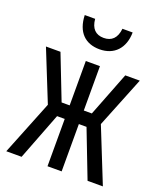

<svg xmlns="http://www.w3.org/2000/svg" viewBox="-137 -830 775 919"><g transform="rotate(20 250.0 -370.5)"><path d="M257 -611C331 -611 378 -660 379 -741H327C322 -692 297 -669 257 -669C216 -669 192 -693 188 -741H135C138 -655 184 -611 257 -611ZM5 0H83L176 -241H215V0H287V-241H326L419 0H497L386 -277L490 -536H416L328 -310H287V-536H215V-310H174L86 -536H12L116 -277Z"/></g></svg>

Font: Noto Sans Mono ExtraCondensed
Style: Regular
Weight: 400
Width: 2
Designer: Monotype Design Team
Foundry: Monotype Imaging Inc.
Version: Version 2.014